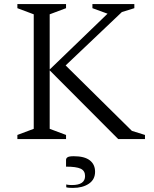

<svg xmlns="http://www.w3.org/2000/svg" viewBox="-20 -680 752 939"><path d="M65 0V-20L145 -50V-610L65 -640V-660H303V-640L223 -610V-340L506 -613L432 -640V-660H637V-640L576 -621L301 -360L625 -40L689 -20V0H558L223 -336V-50L303 -20V0ZM337 239Q330 239 320.5 238.5Q311 238 304 236V222Q311 224 319 224.5Q327 225 332 225Q396 225 396 181Q396 155 374.5 145Q353 135 303 135V102Q303 94 310.5 89Q318 84 341 84Q393 84 419 104Q445 124 445 160Q445 198 414.5 218.5Q384 239 337 239Z"/></svg>

Font: Spectral SC Light
Style: Regular
Weight: 300
Designer: Jean-Baptiste Levee
Foundry: Production Type
Version: Version 2.001